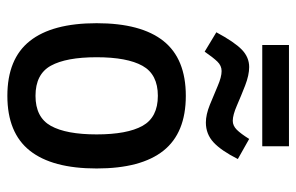

<svg xmlns="http://www.w3.org/2000/svg" viewBox="-166 -656 828 537"><g transform="rotate(90 248.5 -388.0)"><path d="M248.5 5.9Q145 5.9 95.2 -56.9Q45.4 -119.6 45.4 -243.7Q45.4 -368.2 95.2 -430.7Q145 -493.2 248.5 -493.2Q352.1 -493.2 401.9 -430.7Q451.7 -368.2 451.7 -243.7Q451.7 -119.6 401.9 -56.9Q352.1 5.9 248.5 5.9ZM248.5 -72.8Q308.6 -72.8 332.5 -115.7Q356.4 -158.7 356.4 -243.7Q356.4 -329.1 332.5 -372.1Q308.6 -415 248.5 -415Q188.5 -415 164.6 -372.1Q140.6 -329.1 140.6 -243.7Q140.6 -158.7 164.3 -115.7Q188 -72.8 248.5 -72.8ZM125 -545.9 70.8 -578.6Q98.1 -629.4 119.4 -649.9Q140.6 -670.4 168 -670.4Q190.4 -670.4 219.5 -659.2Q248.5 -647.9 275.4 -636.2Q302.2 -624.5 318.4 -624.5Q332 -624.5 343.3 -635.7Q354.5 -647 369.1 -670.4L425.3 -638.7Q401.9 -592.3 378.7 -570.8Q355.5 -549.3 323.2 -549.3Q301.3 -549.3 273.9 -560.3Q246.6 -571.3 221.2 -582.3Q195.8 -593.3 179.2 -593.3Q164.1 -593.3 152.6 -581.3Q141.1 -569.3 125 -545.9ZM106.4 -707V-781.7H389.6V-707Z"/></g></svg>

Font: Anaheim SemiBold
Style: Regular
Weight: 600
Version: Version 2.001